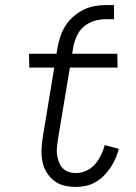

<svg xmlns="http://www.w3.org/2000/svg" viewBox="-20 -733 540 761"><path d="M281 8Q257 8 234.5 2.5Q212 -3 194.5 -16.5Q177 -30 165 -49.5Q153 -69 148.5 -91.5Q144 -114 144.5 -138Q145 -162 149 -186L195 -465H96L95 -520H204L208 -544Q212 -567 219.5 -589Q227 -611 239.5 -631Q252 -651 271 -667.5Q290 -684 311.5 -694.5Q333 -705 356 -709Q379 -713 402 -713H432V-657H401Q378 -657 355 -650.5Q332 -644 313 -628Q294 -612 284 -589.5Q274 -567 270 -544L266 -520H445L446 -465H257L209 -177Q207 -162 205.5 -146.5Q204 -131 206.5 -117Q209 -103 214 -89.5Q219 -76 229 -66Q239 -56 252.5 -51.5Q266 -47 281 -47Q302 -47 322.5 -56.5Q343 -66 357 -82.5Q371 -99 380.5 -118.5Q390 -138 395 -158L451 -143Q446 -124 438 -105.5Q430 -87 418.5 -69.5Q407 -52 392 -37Q377 -22 359 -11.5Q341 -1 321 3.5Q301 8 281 8Z"/></svg>

Font: Iosevka Curly Light
Style: Italic
Weight: 300
Italic angle: -9°
Monospace: yes
Designer: Belleve Invis
Foundry: Belleve Invis
Version: Version 22.1.2; ttfautohint (v1.8.4)